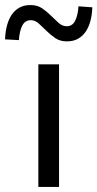

<svg xmlns="http://www.w3.org/2000/svg" viewBox="-70 -741 386 761"><path d="M82 0V-486H164V0ZM195 -577Q168 -577 149 -590Q130 -603 114 -619Q98 -635 83.5 -648Q69 -661 52 -661Q29 -661 18 -639Q7 -617 5 -582L-50 -585Q-49 -614 -42.5 -639Q-36 -664 -24 -682Q-12 -700 6.5 -710.5Q25 -721 51 -721Q78 -721 97 -708Q116 -695 132 -679Q148 -663 162.5 -650Q177 -637 195 -637Q217 -637 228 -659Q239 -681 241 -716L296 -712Q295 -683 288.5 -658.5Q282 -634 270 -616Q258 -598 239.5 -587.5Q221 -577 195 -577Z"/></svg>

Font: Pinyin1712
Style: Regular
Weight: 400
Version: Version 1